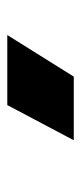

<svg xmlns="http://www.w3.org/2000/svg" viewBox="136 -948 227 540"><g transform="rotate(-90 250.0 -678.5)"><path d="M125 -585 224 -772H421L304 -585Z"/></g></svg>

Font: Geologica Black
Style: Regular
Weight: 900
Designer: Sindre Bremnes, Frode Helland
Foundry: Monokrom Skriftforlag AS
Version: Version 1.010;gftools[0.9.28]